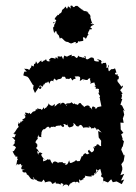

<svg xmlns="http://www.w3.org/2000/svg" viewBox="-20 -670 502 708"><path d="M249 -512C251 -514 266 -520 257 -508C255 -512 266 -509 267 -514C269 -525 274 -510 272 -517C294 -520 286 -518 286 -533C288 -531 298 -533 295 -525C304 -536 300 -541 308 -541C304 -544 304 -542 304 -547C307 -558 315 -562 308 -564C320 -557 322 -567 314 -567C311 -575 329 -578 327 -581C312 -578 310 -591 323 -581C317 -586 314 -604 313 -608C311 -599 317 -613 311 -599C315 -610 317 -614 298 -627C310 -626 293 -614 306 -623C296 -636 292 -620 281 -640C287 -627 287 -632 288 -629C280 -638 266 -646 273 -642C261 -651 269 -648 258 -648C249 -636 247 -653 244 -649C236 -651 242 -640 242 -637C236 -648 234 -639 231 -649C230 -643 228 -630 222 -646C211 -631 212 -640 208 -630C209 -620 193 -619 198 -616C201 -616 185 -610 196 -620C186 -607 192 -617 193 -615C193 -615 177 -600 183 -598C190 -597 189 -591 175 -583C182 -590 168 -591 186 -587C174 -576 183 -566 181 -572C173 -572 176 -562 180 -547C184 -561 193 -554 187 -545C191 -553 191 -541 196 -541C201 -526 199 -534 201 -527C201 -527 198 -525 205 -531C215 -526 216 -519 214 -524C224 -512 230 -517 235 -514C226 -511 231 -515 242 -510C243 -515 244 -513 240 -509ZM68 -401 66 -392 81 -387 86 -382 101 -357 104 -356 102 -343 109 -327 121 -345C126 -349 124 -348 125 -342C134 -339 137 -357 124 -350C124 -356 135 -356 135 -349C147 -362 139 -367 146 -357C143 -372 161 -361 154 -367C160 -370 157 -372 162 -361C165 -372 169 -375 178 -370C174 -381 177 -370 181 -381C185 -372 196 -376 188 -371C192 -384 207 -373 209 -387H219C226 -379 222 -372 223 -379C226 -380 240 -380 231 -376C247 -387 237 -383 248 -373C251 -384 266 -374 255 -388C276 -390 278 -387 274 -372C281 -372 287 -386 289 -371C282 -387 284 -374 303 -375C306 -372 297 -378 313 -382C309 -375 319 -362 312 -364C312 -359 319 -365 328 -366C330 -354 336 -354 327 -355C336 -352 336 -359 328 -350C338 -348 332 -359 333 -342C344 -346 344 -337 350 -345C336 -339 353 -323 342 -329C344 -322 349 -316 349 -316C349 -309 341 -313 352 -307C356 -306 350 -311 348 -307L354 -278L339 -275L342 -262C348 -270 349 -272 339 -274C332 -263 348 -279 337 -272C334 -264 324 -276 334 -270C327 -279 316 -282 320 -265C313 -275 318 -271 310 -274C314 -276 307 -284 298 -280C297 -280 293 -278 290 -275C286 -285 287 -275 277 -290C266 -291 271 -279 263 -285C257 -289 267 -279 254 -289C251 -280 245 -298 241 -291C237 -286 224 -294 220 -281C233 -285 230 -289 225 -280C214 -295 211 -294 200 -283C196 -276 206 -293 203 -291C187 -286 194 -285 180 -276C184 -280 181 -287 181 -287C178 -284 173 -271 157 -290C164 -283 145 -272 154 -276C140 -267 150 -274 144 -268C133 -283 145 -269 133 -265C127 -274 120 -263 124 -268C111 -276 120 -267 120 -267C118 -268 106 -266 112 -261C94 -258 103 -255 91 -249C89 -262 93 -252 86 -252C85 -249 86 -254 72 -255C80 -236 70 -250 69 -248C82 -233 64 -233 61 -227C69 -226 70 -229 63 -224C53 -215 50 -227 60 -219C52 -224 51 -204 47 -220C54 -218 41 -216 49 -202C41 -194 40 -194 45 -190C44 -207 37 -177 27 -178C43 -178 26 -166 40 -177C30 -160 40 -163 24 -165C32 -157 41 -149 33 -148C36 -138 36 -146 27 -133C21 -133 31 -137 39 -126C32 -115 29 -108 30 -113C25 -114 26 -111 35 -96C44 -98 27 -90 45 -93C36 -88 48 -97 43 -87C48 -74 51 -82 50 -80C39 -83 46 -77 38 -58C46 -73 44 -57 55 -66C62 -61 54 -57 63 -61C58 -53 53 -41 72 -46C72 -46 60 -41 62 -41C63 -28 84 -38 75 -34C83 -28 74 -29 78 -28C84 -24 94 -16 86 -20C94 -14 91 -8 106 -8C98 -22 100 -14 105 -15C106 -3 121 -7 110 -14C116 4 131 -3 133 2C130 -9 131 10 140 -8C152 3 140 8 147 2C149 1 154 1 160 -1C175 -2 168 13 177 6C180 7 179 5 185 0C183 13 193 2 203 11C204 10 204 5 205 5C219 11 213 6 211 18C218 6 234 10 232 18C243 -1 241 4 240 10C243 -1 263 -3 259 6C256 9 262 -9 272 6C274 -8 266 -13 278 -4C292 -14 292 -6 284 -13C284 -9 300 -17 292 -23C295 -21 306 -19 318 -19V-29C315 -21 330 -19 328 -31C334 -35 337 -36 329 -27C343 -33 330 -39 336 -46C346 -36 339 -35 338 -37C348 -49 350 -46 353 -48C353 -48 346 -63 352 -47L349 -50L355 -27L352 -20L361 -14L359 9L361 -4L378 3L390 -9L396 2L410 -1L429 9L438 -8L426 -4L438 -29L424 -24L431 -44V-52L427 -66L428 -65L436 -76L440 -100L437 -96L427 -118L431 -130L432 -127L437 -149L430 -156H433L427 -175L435 -180L425 -193V-199L424 -218L436 -217L433 -233L438 -247L434 -265L440 -260L430 -281L424 -284L431 -305C421 -307 428 -307 425 -303C431 -313 431 -322 427 -323C427 -323 439 -323 425 -332C438 -326 420 -335 424 -339C429 -344 435 -350 433 -355C425 -347 431 -349 413 -370C419 -361 412 -367 413 -377C418 -376 416 -379 418 -381V-384C420 -393 410 -387 415 -396C399 -391 403 -406 412 -402C408 -400 408 -411 404 -418C389 -410 396 -422 382 -407C379 -409 377 -429 382 -431C383 -414 373 -424 373 -419C370 -425 377 -421 370 -440C370 -434 360 -443 356 -433C353 -440 349 -445 362 -441C362 -444 356 -438 352 -448C339 -451 331 -457 346 -445C344 -440 322 -446 328 -447C325 -453 328 -457 319 -458H315C299 -448 300 -448 290 -464C302 -461 297 -453 286 -459C291 -454 284 -459 273 -461C260 -469 275 -470 264 -456C256 -457 257 -468 243 -462C247 -470 247 -471 226 -461C234 -464 231 -457 218 -465C217 -468 213 -452 213 -451C208 -462 208 -465 204 -461C198 -461 187 -467 195 -453C180 -465 185 -453 185 -453C171 -458 169 -459 161 -450C161 -452 158 -446 166 -446C164 -443 151 -441 150 -452C139 -440 137 -452 141 -446C131 -436 132 -445 134 -446C127 -448 124 -437 117 -435C114 -445 112 -445 111 -439C115 -442 106 -427 105 -438C108 -425 99 -424 104 -418C107 -427 95 -428 96 -429C95 -416 93 -424 88 -412C79 -419 78 -414 69 -417C77 -407 73 -412 79 -406H70ZM118 -136C118 -137 122 -135 111 -144C110 -150 120 -160 121 -158C121 -158 114 -158 123 -174C123 -168 118 -166 133 -164C131 -168 132 -174 133 -177C130 -189 143 -177 134 -183C134 -189 142 -197 145 -193C145 -193 151 -201 157 -203C164 -202 165 -192 163 -197C168 -196 163 -206 177 -201C168 -204 183 -203 183 -201C188 -208 188 -205 198 -207C202 -205 204 -212 207 -205C213 -198 221 -204 213 -213C223 -214 230 -199 229 -218C230 -202 229 -206 236 -200C235 -201 258 -201 250 -217C264 -208 256 -205 270 -203C267 -208 280 -207 272 -207C281 -215 283 -202 291 -196C285 -200 295 -202 311 -199C300 -208 316 -203 317 -196C325 -195 313 -199 327 -197C328 -205 332 -198 340 -187C327 -201 344 -184 345 -200C331 -186 336 -190 334 -195C348 -193 337 -198 355 -181L342 -187L344 -163L353 -151C352 -134 353 -140 353 -131C337 -134 339 -133 348 -132C343 -141 332 -139 336 -129C347 -135 345 -137 326 -129C323 -135 338 -120 323 -128C331 -116 325 -112 317 -107C322 -108 307 -114 310 -118C300 -114 305 -108 311 -103C307 -108 303 -95 296 -105C283 -103 287 -88 283 -95C282 -97 280 -90 274 -76C274 -76 258 -77 266 -72C263 -84 254 -77 259 -77C236 -65 238 -67 235 -79C229 -63 229 -63 219 -62C230 -73 212 -63 210 -73C200 -69 208 -74 196 -71C200 -68 187 -72 193 -70C182 -79 175 -73 173 -66C162 -82 169 -82 160 -82C160 -82 163 -77 158 -82C157 -88 159 -80 139 -75C138 -93 142 -80 146 -82C138 -86 134 -91 141 -85C126 -102 134 -102 137 -103C130 -109 122 -111 121 -99C119 -104 113 -121 123 -108C126 -111 110 -132 112 -119C113 -133 124 -124 113 -144Z"/></svg>

Font: Charger Distortion
Style: 1
Weight: 400
Designer: Jasper
Foundry: Cannot Into Space Fonts
Version: Version 0.98